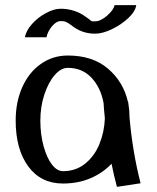

<svg xmlns="http://www.w3.org/2000/svg" viewBox="-20 -720 609 747"><path d="M388 -260Q386 -207 367 -160Q348 -113 311.5 -83.5Q275 -54 225 -54Q202 -54 182 -80Q162 -106 149.5 -151.5Q137 -197 137 -251Q137 -305 152.5 -352Q168 -399 192.5 -427.5Q217 -456 244 -456Q300 -456 336 -417.5Q372 -379 383 -319Q384 -297 388 -260ZM435 7 527 -7Q496 -127 484 -262Q484 -290 480 -313Q479 -316 479 -323H478Q460 -402 400 -453Q340 -504 244 -504Q185 -504 138.5 -471Q92 -438 66.5 -380.5Q41 -323 41 -251Q41 -139 90 -72.5Q139 -6 225 -6Q284 -6 332 -26.5Q380 -47 414 -83Q423 -37 435 7ZM510 -700H426Q421 -680 396 -658.5Q371 -637 350 -637Q342 -637 339 -637Q336 -637 330.5 -642Q325 -647 313 -655Q293 -670 268 -678Q243 -686 216 -686Q190 -686 158.5 -669Q127 -652 104 -626Q81 -600 77 -575H161Q165 -597 182 -617.5Q199 -638 216 -638Q227 -638 233.5 -636Q240 -634 251.5 -626Q263 -618 268 -614Q304 -589 350 -589Q379 -589 415.5 -606.5Q452 -624 479.5 -650Q507 -676 510 -700Z"/></svg>

Font: LXGW Marker Gothic
Style: Regular
Weight: 400
Version: Version 1.001